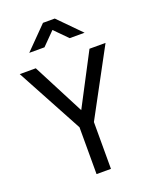

<svg xmlns="http://www.w3.org/2000/svg" viewBox="-167 -1012 876 1102"><g transform="rotate(-20 271.0 -460.5)"><path d="M227 0V-286L9 -690H107L270 -375L435 -690H533L315 -286V0ZM102 -786 235 -921H307L440 -786H349L272 -864L195 -786Z"/></g></svg>

Font: Cairo Play Medium
Style: Regular
Weight: 500
Version: Version 3.119